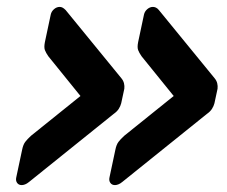

<svg xmlns="http://www.w3.org/2000/svg" viewBox="-20 -607 658 556"><path d="M313 -71Q304 -71 299.5 -77.5Q295 -84 297 -93L314 -173Q317 -188 323 -196Q329 -204 340 -214L483 -329L390 -444Q383 -454 380 -462Q377 -470 380 -485L397 -565Q399 -574 406.5 -580.5Q414 -587 423 -587Q427 -587 431.5 -585Q436 -583 440 -578L601 -381Q607 -374 609 -366Q611 -358 610 -350L601 -308Q599 -300 594 -292Q589 -284 579 -277L334 -80Q328 -75 322.5 -73Q317 -71 313 -71ZM43 -71Q34 -71 29.5 -77.5Q25 -84 27 -93L44 -173Q47 -188 53 -196Q59 -204 70 -214L213 -329L120 -444Q113 -454 110 -462Q107 -470 110 -485L127 -565Q129 -574 136.5 -580.5Q144 -587 153 -587Q157 -587 161 -585Q165 -583 170 -578L331 -381Q337 -374 339 -366Q341 -358 340 -350L331 -308Q329 -300 324 -292Q319 -284 309 -277L64 -80Q58 -75 52.5 -73Q47 -71 43 -71Z"/></svg>

Font: Rubik Light SemiBold
Style: Italic
Weight: 600
Italic angle: -12°
Version: Version 2.104